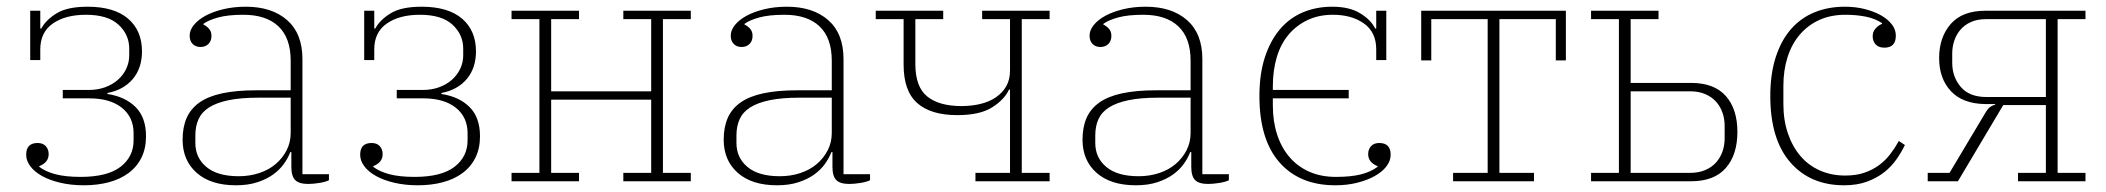

<svg xmlns="http://www.w3.org/2000/svg" viewBox="-20 -540 6275 572"><path d="M230 12Q192 12 160 4.5Q128 -3 105.5 -15.5Q83 -28 70.5 -44.5Q58 -61 58 -79Q58 -114 92 -114Q108 -114 116.5 -104.5Q125 -95 125 -81Q125 -56 97 -45V-43Q115 -29 145 -21Q175 -13 220 -13Q300 -13 339 -43Q378 -73 378 -122V-143Q378 -191 343 -219Q308 -247 246 -247H167V-272H244Q271 -272 293 -280Q315 -288 331 -302Q347 -316 356 -335Q365 -354 365 -375V-395Q365 -437 333 -466.5Q301 -496 236 -496Q175 -496 137.5 -470Q100 -444 100 -393V-361H70V-508H100V-455H103Q117 -481 149 -500.5Q181 -520 241 -520Q320 -520 361.5 -484.5Q403 -449 403 -387Q403 -337 375.5 -304.5Q348 -272 300 -263V-260Q353 -252 384 -221Q415 -190 415 -134Q415 -98 401.5 -70.5Q388 -43 363 -24.5Q338 -6 304 3Q270 12 230 12Z M683 12Q608 12 566 -25Q524 -62 524 -124Q524 -161 536 -188.5Q548 -216 574 -234.5Q600 -253 642 -262Q684 -271 743 -271H846V-359Q846 -427 809.5 -461.5Q773 -496 705 -496Q659 -496 630 -488Q601 -480 586 -469V-467Q596 -462 603 -454Q610 -446 610 -433Q610 -418 601 -409Q592 -400 577 -400Q563 -400 554 -409Q545 -418 545 -434Q545 -450 557.5 -465.5Q570 -481 592 -493Q614 -505 645 -512.5Q676 -520 712 -520Q790 -520 835.5 -480Q881 -440 881 -364V-21H960V-3Q950 2 931.5 5Q913 8 898 8Q871 8 859.5 -3.5Q848 -15 848 -43V-87H845Q838 -69 825.5 -51.5Q813 -34 793.5 -20Q774 -6 746.5 3Q719 12 683 12ZM691 -15Q724 -15 752.5 -24.5Q781 -34 801.5 -51.5Q822 -69 834 -92.5Q846 -116 846 -144V-249H750Q697 -249 661 -241.5Q625 -234 603 -220Q581 -206 571.5 -185Q562 -164 562 -137V-114Q562 -70 595 -42.5Q628 -15 691 -15Z M1225 12Q1187 12 1155 4.5Q1123 -3 1100.5 -15.5Q1078 -28 1065.5 -44.5Q1053 -61 1053 -79Q1053 -114 1087 -114Q1103 -114 1111.5 -104.5Q1120 -95 1120 -81Q1120 -56 1092 -45V-43Q1110 -29 1140 -21Q1170 -13 1215 -13Q1295 -13 1334 -43Q1373 -73 1373 -122V-143Q1373 -191 1338 -219Q1303 -247 1241 -247H1162V-272H1239Q1266 -272 1288 -280Q1310 -288 1326 -302Q1342 -316 1351 -335Q1360 -354 1360 -375V-395Q1360 -437 1328 -466.5Q1296 -496 1231 -496Q1170 -496 1132.5 -470Q1095 -444 1095 -393V-361H1065V-508H1095V-455H1098Q1112 -481 1144 -500.5Q1176 -520 1236 -520Q1315 -520 1356.5 -484.5Q1398 -449 1398 -387Q1398 -337 1370.5 -304.5Q1343 -272 1295 -263V-260Q1348 -252 1379 -221Q1410 -190 1410 -134Q1410 -98 1396.5 -70.5Q1383 -43 1358 -24.5Q1333 -6 1299 3Q1265 12 1225 12Z M1504 -25H1587V-483H1504V-508H1705V-483H1622V-268H1920V-483H1837V-508H2038V-483H1955V-25H2038V0H1837V-25H1920V-243H1622V-25H1705V0H1504Z M2295 12Q2220 12 2178 -25Q2136 -62 2136 -124Q2136 -161 2148 -188.5Q2160 -216 2186 -234.5Q2212 -253 2254 -262Q2296 -271 2355 -271H2458V-359Q2458 -427 2421.5 -461.5Q2385 -496 2317 -496Q2271 -496 2242 -488Q2213 -480 2198 -469V-467Q2208 -462 2215 -454Q2222 -446 2222 -433Q2222 -418 2213 -409Q2204 -400 2189 -400Q2175 -400 2166 -409Q2157 -418 2157 -434Q2157 -450 2169.5 -465.5Q2182 -481 2204 -493Q2226 -505 2257 -512.5Q2288 -520 2324 -520Q2402 -520 2447.5 -480Q2493 -440 2493 -364V-21H2572V-3Q2562 2 2543.5 5Q2525 8 2510 8Q2483 8 2471.5 -3.5Q2460 -15 2460 -43V-87H2457Q2450 -69 2437.5 -51.5Q2425 -34 2405.5 -20Q2386 -6 2358.5 3Q2331 12 2295 12ZM2303 -15Q2336 -15 2364.5 -24.5Q2393 -34 2413.5 -51.5Q2434 -69 2446 -92.5Q2458 -116 2458 -144V-249H2362Q2309 -249 2273 -241.5Q2237 -234 2215 -220Q2193 -206 2183.5 -185Q2174 -164 2174 -137V-114Q2174 -70 2207 -42.5Q2240 -15 2303 -15Z M2886 -25H2989V-273H2986Q2972 -243 2935.5 -220Q2899 -197 2832 -197Q2753 -197 2712.5 -233Q2672 -269 2672 -347V-483H2589V-508H2790V-483H2707V-349Q2707 -281 2742.5 -252.5Q2778 -224 2844 -224Q2875 -224 2901.5 -230.5Q2928 -237 2947.5 -250.5Q2967 -264 2978 -283.5Q2989 -303 2989 -330V-483H2906V-508H3107V-483H3024V-25H3107V0H2886Z M3364 12Q3289 12 3247 -25Q3205 -62 3205 -124Q3205 -161 3217 -188.5Q3229 -216 3255 -234.5Q3281 -253 3323 -262Q3365 -271 3424 -271H3527V-359Q3527 -427 3490.5 -461.5Q3454 -496 3386 -496Q3340 -496 3311 -488Q3282 -480 3267 -469V-467Q3277 -462 3284 -454Q3291 -446 3291 -433Q3291 -418 3282 -409Q3273 -400 3258 -400Q3244 -400 3235 -409Q3226 -418 3226 -434Q3226 -450 3238.5 -465.5Q3251 -481 3273 -493Q3295 -505 3326 -512.5Q3357 -520 3393 -520Q3471 -520 3516.5 -480Q3562 -440 3562 -364V-21H3641V-3Q3631 2 3612.5 5Q3594 8 3579 8Q3552 8 3540.5 -3.5Q3529 -15 3529 -43V-87H3526Q3519 -69 3506.5 -51.5Q3494 -34 3474.5 -20Q3455 -6 3427.5 3Q3400 12 3364 12ZM3372 -15Q3405 -15 3433.5 -24.5Q3462 -34 3482.5 -51.5Q3503 -69 3515 -92.5Q3527 -116 3527 -144V-249H3431Q3378 -249 3342 -241.5Q3306 -234 3284 -220Q3262 -206 3252.5 -185Q3243 -164 3243 -137V-114Q3243 -70 3276 -42.5Q3309 -15 3372 -15Z M3958 12Q3852 12 3792 -56Q3732 -124 3732 -254Q3732 -319 3748 -368.5Q3764 -418 3792.5 -452Q3821 -486 3861 -503Q3901 -520 3949 -520Q4000 -520 4032 -500.5Q4064 -481 4077 -455H4080V-508H4110V-361H4080V-393Q4080 -444 4043.5 -470Q4007 -496 3951 -496Q3909 -496 3876 -480.5Q3843 -465 3819.5 -437.5Q3796 -410 3784 -370.5Q3772 -331 3772 -283V-272H3998V-247H3772V-226Q3772 -178 3785 -138.5Q3798 -99 3822.5 -71Q3847 -43 3881.5 -28Q3916 -13 3960 -13Q4005 -13 4034.5 -20.5Q4064 -28 4084 -43V-45Q4056 -56 4056 -81Q4056 -95 4064.5 -104.5Q4073 -114 4089 -114Q4123 -114 4123 -79Q4123 -61 4110.5 -44.5Q4098 -28 4075.5 -15.5Q4053 -3 4023 4.5Q3993 12 3958 12Z M4309 -25H4412V-483H4244V-360H4214V-508H4645V-360H4615V-483H4447V-25H4550V0H4309Z M4720 -25H4803V-483H4720V-508H4921V-483H4838V-293H5018Q5087 -293 5121.5 -254Q5156 -215 5156 -147Q5156 -79 5121.5 -39.5Q5087 0 5018 0H4720ZM5015 -25Q5041 -25 5060.5 -33.5Q5080 -42 5092.5 -56Q5105 -70 5111.5 -88.5Q5118 -107 5118 -128V-165Q5118 -186 5111.5 -204.5Q5105 -223 5092.5 -237Q5080 -251 5060.5 -259.5Q5041 -268 5015 -268H4838V-25Z M5474 12Q5373 12 5313.5 -56.5Q5254 -125 5254 -254Q5254 -319 5270 -369Q5286 -419 5315 -452.5Q5344 -486 5385 -503Q5426 -520 5476 -520Q5508 -520 5535.5 -513Q5563 -506 5583.5 -494.5Q5604 -483 5616 -467.5Q5628 -452 5628 -434Q5628 -398 5594 -398Q5577 -398 5568 -407.5Q5559 -417 5559 -432Q5559 -445 5567 -454.5Q5575 -464 5587 -469V-471Q5566 -485 5538 -490.5Q5510 -496 5478 -496Q5434 -496 5400 -480.5Q5366 -465 5342 -437Q5318 -409 5305.5 -370Q5293 -331 5293 -284V-230Q5293 -182 5306.5 -142.5Q5320 -103 5344 -75Q5368 -47 5402 -32Q5436 -17 5477 -17Q5510 -17 5534.5 -25.5Q5559 -34 5578 -48Q5597 -62 5611.5 -81Q5626 -100 5637 -120L5655 -108Q5645 -87 5630 -65.5Q5615 -44 5593.5 -27Q5572 -10 5542.5 1Q5513 12 5474 12Z M5723 -25H5788L5893 -201Q5901 -215 5908 -220.5Q5915 -226 5924 -228V-230H5894Q5827 -231 5792 -268.5Q5757 -306 5757 -367Q5757 -429 5791.5 -468.5Q5826 -508 5895 -508H6193V-483H6110V-25H6193V0H5992V-25H6075V-227H5948L5813 0H5723ZM6075 -251V-483H5898Q5871 -483 5852 -474.5Q5833 -466 5820.5 -451.5Q5808 -437 5802 -418.5Q5796 -400 5796 -381V-353Q5796 -311 5821.5 -281Q5847 -251 5898 -251Z"/></svg>

Font: IBM Plex Serif ExtraLight
Style: Regular
Weight: 200
Designer: Mike Abbink, Paul van der Laan, Pieter van Rosmalen
Foundry: Bold Monday
Version: Version 2.5